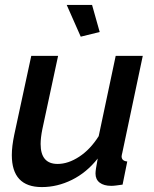

<svg xmlns="http://www.w3.org/2000/svg" viewBox="-20 -750 626 780"><path d="M150 10Q28 10 28 -120Q28 -138 30.5 -158.5Q33 -179 38 -203L107 -523H216L152 -225Q145 -190 145 -165Q145 -84 214 -84Q257 -84 302 -113.5Q347 -143 381 -197L450 -523H560L477 -130Q476 -125 475 -121.5Q474 -118 474 -115Q474 -96 497 -94L478 0Q463 2 452 3.5Q441 5 432 5Q402 5 385 -8Q368 -21 368 -45Q368 -53 370 -66Q372 -79 377 -106Q332 -49 272.5 -19.5Q213 10 150 10ZM251 -730H354L385 -620L308 -601Z"/></svg>

Font: Raleway SemiBold
Style: Italic
Weight: 600
Italic angle: -12°
Designer: Matt McInerney, Pablo Impallari, Rodrigo Fuenzalida
Foundry: Matt McInerney, Pablo Impallari, Rodrigo Fuenzalida
Version: Version 4.026